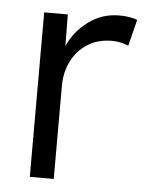

<svg xmlns="http://www.w3.org/2000/svg" viewBox="-44 -570 461 607"><g transform="rotate(5 186.5 -266.5)"><path d="M73 0V-522H148L149 -422Q170 -469 213 -501Q256 -533 311 -533Q328 -533 343 -530.5Q358 -528 368 -524L347 -440Q321 -451 295 -451Q250 -451 217 -430Q184 -409 166.5 -373.5Q149 -338 149 -296V0Z"/></g></svg>

Font: Lexend Deca Light
Style: Regular
Weight: 300
Designer: Bonnie Shaver-Troup, Thomas Jockin
Foundry: Lexend
Version: Version 1.008; ttfautohint (v1.8.4.7-5d5b)